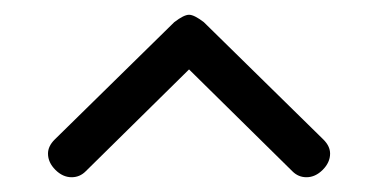

<svg xmlns="http://www.w3.org/2000/svg" viewBox="-20 -717 512 260"><path d="M216 -687Q229 -697 236 -697Q243 -697 256 -687L418 -528Q427 -519 427 -509Q427 -497 417 -487Q407 -477 395 -477Q384 -477 376 -485L236 -623L96 -485Q88 -477 77 -477Q65 -477 55 -487Q45 -497 45 -509Q45 -519 54 -528Z"/></svg>

Font: Soda Fountain
Style: RegularOblique
Weight: 400
Version: Version 1.0